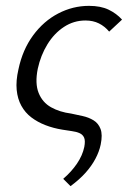

<svg xmlns="http://www.w3.org/2000/svg" viewBox="-20 -439 438 656"><path d="M221 197 196 172Q224 148 243 120Q262 92 268 63Q272 42 267.5 31.5Q263 21 252 16Q241 11 225.5 9Q210 7 193 4Q162 -1 135 -11.5Q108 -22 87 -38Q66 -54 53 -77.5Q40 -101 37 -132Q34 -163 43 -202Q57 -269 93 -318Q129 -367 179 -393Q229 -419 284 -419Q324 -419 351 -406Q378 -393 397 -372L353 -331Q338 -349 318 -359Q298 -369 272 -369Q232 -369 198.5 -347Q165 -325 142 -287.5Q119 -250 109 -204Q99 -154 112 -121.5Q125 -89 154.5 -72.5Q184 -56 223 -51Q242 -47 262.5 -42.5Q283 -38 299.5 -28Q316 -18 323.5 1.5Q331 21 324 55Q319 79 306 103.5Q293 128 272.5 151Q252 174 221 197Z"/></svg>

Font: Ysabeau
Style: Italic
Weight: 400
Italic angle: -12°
Designer: Christian Thalmann (Catharsis Fonts)
Version: Version 2.000;gftools[0.9.27.dev2+g8671c4b]